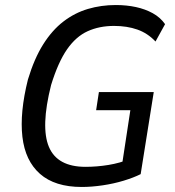

<svg xmlns="http://www.w3.org/2000/svg" viewBox="-20 -734 697 763"><path d="M305 9Q198 9 139 -43Q80 -95 69 -190.5Q58 -286 91 -418Q116 -501 151.5 -557.5Q187 -614 232 -648.5Q277 -683 329.5 -698.5Q382 -714 440 -714Q483 -714 520 -706Q557 -698 587 -681.5Q617 -665 636 -638L598 -569Q567 -602 526 -616.5Q485 -631 433 -631Q375 -631 328.5 -610Q282 -589 246.5 -538Q211 -487 183 -396Q141 -229 174.5 -150Q208 -71 320 -71Q365 -71 411 -78.5Q457 -86 498 -103L462 -60L498 -296H362L373 -368H591L539 -42Q511 -28 471.5 -16Q432 -4 388 2.5Q344 9 305 9Z"/></svg>

Font: Nunito Sans 7pt Condensed Medium
Style: Italic
Weight: 500
Width: 3
Italic angle: -9°
Designer: Vernon Adams
Foundry: Vernon Adams
Version: Version 3.101;gftools[0.9.27]